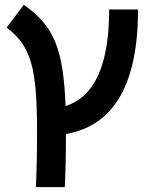

<svg xmlns="http://www.w3.org/2000/svg" viewBox="-20 -557 626 802"><path d="M129.9 224.6Q132.3 176.8 133.5 119.4Q134.8 62 134.8 -4.9Q134.8 -106.9 129.2 -177.5Q123.5 -248 109.4 -296.4Q95.2 -344.7 70.6 -378.9Q45.9 -413.1 7.8 -441.9L79.6 -537.1Q126 -504.4 158 -467.8Q189.9 -431.2 210 -383.5Q230 -335.9 240.2 -270.5Q250.5 -205.1 253.9 -114.3Q436 -171.4 436 -517.6H556.6Q556.6 -49.8 255.4 2.9Q255.4 67.4 254.2 122.8Q252.9 178.2 250.5 224.6Z"/></svg>

Font: CaskaydiaCove NFP SemiBold
Style: Regular
Weight: 600
Designer: Aaron Bell
Foundry: Saja Typeworks
Version: Version 2111.001; VTT 6.35;Nerd Fonts 3.1.1